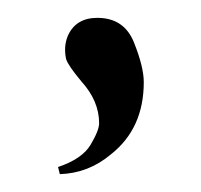

<svg xmlns="http://www.w3.org/2000/svg" viewBox="-20 -106 225 215"><path d="M45 81Q72 72 81.5 56Q91 40 91 32Q91 7 71 -15Q56 -33 54 -40Q51 -54 56 -66Q65 -86 89 -86Q119 -86 130 -58.5Q141 -31 141 -14Q141 38 104 67Q79 88 47 89Z"/></svg>

Font: Cinzel
Style: Regular
Weight: 400
Designer: Natanael Gama
Version: Version 1.001;PS 001.001;hotconv 1.0.56;makeotf.lib2.0.21325